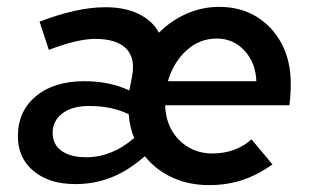

<svg xmlns="http://www.w3.org/2000/svg" viewBox="-20 -529 907 558"><path d="M199 6Q123 6 77.5 -32Q32 -70 32 -133Q32 -206 84.5 -249.5Q137 -293 225 -293Q299 -293 356 -266L363 -303Q375 -359 347 -387.5Q319 -416 257 -416Q205 -416 122 -384L95 -466Q204 -508 286 -508Q343 -508 383 -488.5Q423 -469 442 -434Q477 -469 522 -489Q567 -509 617 -509Q679 -509 725.5 -480.5Q772 -452 798.5 -402Q825 -352 825 -286Q825 -269 824 -253.5Q823 -238 821 -223H460Q461 -183 478.5 -151.5Q496 -120 527 -101.5Q558 -83 597 -83Q665 -83 711 -124L772 -51Q726 -19 682 -5Q638 9 588 9Q529 9 481 -13Q433 -35 401 -75Q353 -33 304 -13.5Q255 6 199 6ZM468 -293H725Q723 -347 690.5 -382Q658 -417 610 -417Q560 -417 522 -382.5Q484 -348 468 -293ZM231 -72Q305 -72 370 -128Q357 -158 354 -197Q305 -221 239 -221Q190 -221 161.5 -199.5Q133 -178 133 -143Q133 -109 159 -90.5Q185 -72 231 -72Z"/></svg>

Font: Red Hat Text Medium
Style: Italic
Weight: 500
Italic angle: -12°
Designer: Pentagram, MCKL
Foundry: Pentagram, MCKL
Version: Version 1.023; ttfautohint (v1.8.3)